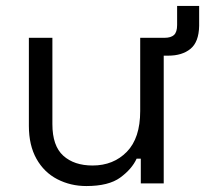

<svg xmlns="http://www.w3.org/2000/svg" viewBox="-20 -616 702 645"><path d="M270 9Q217 9 172.5 -14Q128 -37 102.5 -82.5Q77 -128 77 -193V-489H156V-199Q156 -126 192.5 -93Q229 -60 291 -60Q361 -60 406 -106Q451 -152 451 -243V-489H530V0H453V-83H439Q423 -48 384 -19.5Q345 9 270 9ZM519 -429V-489H533Q554 -489 564.5 -498.5Q575 -508 575 -532V-596H649V-529Q648 -475 620 -452Q592 -429 545 -429Z"/></svg>

Font: Space Grotesk
Style: Regular
Weight: 400
Designer: Florian Karsten
Foundry: Florian Karsten
Version: Version 2.000